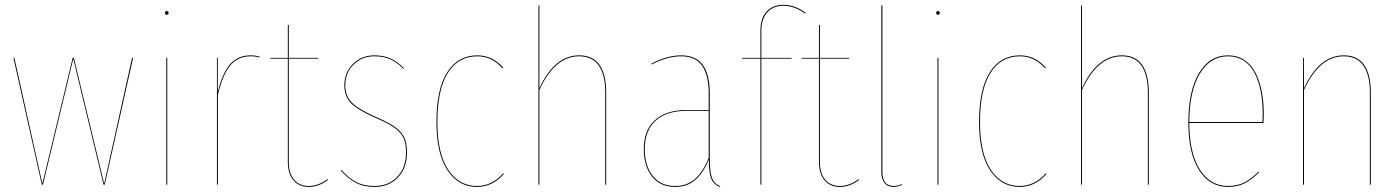

<svg xmlns="http://www.w3.org/2000/svg" viewBox="-20 -753 5707 783"><path d="M522.9 -517.1 407.2 0H402.3L278.8 -513.2L155.3 0H150.4L34.7 -517.1H38.6L152.8 -3.9L276.4 -517.1H281.2L404.8 -3.9L518.6 -517.1Z M667.5 -700.2Q667.5 -692.9 660.2 -692.9Q652.8 -692.9 652.8 -700.2Q652.8 -708 660.2 -708Q667.5 -708 667.5 -700.2ZM662.1 -517.1V0H658.2V-517.1Z M1002 -527.3Q1021 -527.3 1039.1 -522L1038.6 -518.6Q1021.5 -523.4 1002 -523.4Q951.2 -523.4 920.2 -487.5Q889.2 -451.7 868.7 -367.2V0H864.7V-517.1H868.2V-378.9Q888.2 -458 919.7 -492.7Q951.2 -527.3 1002 -527.3Z M1315.4 -22.5 1317.4 -19Q1278.8 9.3 1239.7 9.3Q1199.2 9.3 1176.5 -17.8Q1153.8 -44.9 1153.8 -93.3V-513.7H1082.5V-517.1H1153.8V-650.9L1157.7 -651.4V-517.1H1277.3L1276.9 -513.7H1157.7V-93.3Q1157.7 -46.4 1179.2 -20.5Q1200.7 5.4 1239.7 5.4Q1277.8 5.4 1315.4 -22.5Z M1506.3 -527.3Q1544.4 -527.3 1573 -514.4Q1601.6 -501.5 1627.9 -474.6L1626 -471.7Q1599.6 -498.5 1572 -511Q1544.4 -523.4 1506.3 -523.4Q1456.5 -523.4 1422.4 -490.2Q1388.2 -457 1388.2 -404.8Q1388.2 -361.3 1415 -334.5Q1441.9 -307.6 1511.2 -276.9Q1549.3 -260.3 1571.3 -247.8Q1593.3 -235.4 1610.1 -218.3Q1627 -201.2 1633.3 -180.7Q1639.6 -160.2 1639.6 -130.4Q1639.6 -66.9 1602.5 -28.8Q1565.4 9.3 1507.8 9.3Q1462.4 9.3 1430.7 -7.8Q1398.9 -24.9 1370.1 -57.1L1372.1 -60.1Q1400.9 -27.8 1431.9 -11.2Q1462.9 5.4 1507.8 5.4Q1564 5.4 1599.9 -31.7Q1635.7 -68.8 1635.7 -130.4Q1635.7 -159.7 1629.6 -179.7Q1623.5 -199.7 1606.7 -216.3Q1589.8 -232.9 1568.6 -244.9Q1547.4 -256.8 1509.3 -273.4Q1439.5 -304.2 1411.9 -331.8Q1384.3 -359.4 1384.3 -404.8Q1384.3 -458 1419.7 -492.7Q1455.1 -527.3 1506.3 -527.3Z M1926.8 -527.3Q1987.8 -527.3 2032.2 -477.1L2028.8 -474.6Q1985.8 -523.4 1926.8 -523.4Q1849.1 -523.4 1806.4 -455.6Q1763.7 -387.7 1763.7 -255.9Q1763.7 -127 1807.9 -60.8Q1852.1 5.4 1924.8 5.4Q1986.8 5.4 2032.2 -46.4L2035.2 -43.9Q1988.8 9.3 1924.8 9.3Q1850.6 9.3 1805.2 -58.1Q1759.8 -125.5 1759.8 -255.9Q1759.8 -389.2 1803.7 -458.3Q1847.7 -527.3 1926.8 -527.3Z M2341.8 -527.3Q2398.4 -527.3 2425.3 -487.8Q2452.1 -448.2 2452.1 -377.9V0H2448.2V-377.9Q2448.2 -446.8 2422.1 -485.1Q2396 -523.4 2341.3 -523.4Q2242.7 -523.4 2179.7 -386.2V0H2175.8V-730.5H2179.7V-393.6Q2241.7 -527.3 2341.8 -527.3Z M2874.5 -108.4Q2874.5 -53.2 2883.3 -28.3Q2892.1 -3.4 2917 5.9L2915.5 9.3Q2889.6 -1 2880.1 -25.4Q2870.6 -49.8 2870.6 -102.5Q2848.1 -46.9 2814.9 -18.8Q2781.7 9.3 2733.9 9.3Q2672.4 9.3 2638.9 -33.2Q2605.5 -75.7 2605.5 -145Q2605.5 -221.2 2650.6 -262.7Q2695.8 -304.2 2778.8 -304.2H2870.1V-372.6Q2870.1 -445.8 2843.5 -484.6Q2816.9 -523.4 2757.3 -523.4Q2702.1 -523.4 2636.2 -489.7L2635.7 -493.2Q2701.2 -527.3 2757.3 -527.3Q2818.8 -527.3 2846.7 -487.5Q2874.5 -447.8 2874.5 -372.6ZM2733.9 5.4Q2781.7 5.4 2814.5 -23.4Q2847.2 -52.2 2870.1 -109.4V-300.8H2779.3Q2697.3 -300.8 2653.3 -260.3Q2609.4 -219.7 2609.4 -145Q2609.4 -77.1 2641.8 -35.9Q2674.3 5.4 2733.9 5.4Z M3174.3 -729.5Q3134.3 -729.5 3109.6 -703.1Q3085 -676.8 3085 -627.4V-517.1H3208.5L3208 -513.7H3085V0H3081.1V-513.7H3006.3V-517.1H3081.1V-627.9Q3081.1 -679.2 3106.7 -706.3Q3132.3 -733.4 3174.3 -733.4Q3222.2 -733.4 3265.6 -700.7L3263.7 -697.3Q3219.7 -729.5 3174.3 -729.5Z M3481.4 -22.5 3483.4 -19Q3444.8 9.3 3405.8 9.3Q3365.2 9.3 3342.5 -17.8Q3319.8 -44.9 3319.8 -93.3V-513.7H3248.5V-517.1H3319.8V-650.9L3323.7 -651.4V-517.1H3443.4L3442.9 -513.7H3323.7V-93.3Q3323.7 -46.4 3345.2 -20.5Q3366.7 5.4 3405.8 5.4Q3443.8 5.4 3481.4 -22.5Z M3624.5 9.3Q3600.1 9.3 3587.2 -6.8Q3574.2 -22.9 3574.2 -51.3V-730.5H3578.6V-51.3Q3578.6 5.4 3625 5.4Q3642.1 5.4 3657.7 -2.4L3658.2 1Q3640.6 9.3 3624.5 9.3Z M3812.5 -700.2Q3812.5 -692.9 3805.2 -692.9Q3797.9 -692.9 3797.9 -700.2Q3797.9 -708 3805.2 -708Q3812.5 -708 3812.5 -700.2ZM3807.1 -517.1V0H3803.2V-517.1Z M4139.6 -527.3Q4200.7 -527.3 4245.1 -477.1L4241.7 -474.6Q4198.7 -523.4 4139.6 -523.4Q4062 -523.4 4019.3 -455.6Q3976.6 -387.7 3976.6 -255.9Q3976.6 -127 4020.8 -60.8Q4064.9 5.4 4137.7 5.4Q4199.7 5.4 4245.1 -46.4L4248 -43.9Q4201.7 9.3 4137.7 9.3Q4063.5 9.3 4018.1 -58.1Q3972.7 -125.5 3972.7 -255.9Q3972.7 -389.2 4016.6 -458.3Q4060.5 -527.3 4139.6 -527.3Z M4554.7 -527.3Q4611.3 -527.3 4638.2 -487.8Q4665 -448.2 4665 -377.9V0H4661.1V-377.9Q4661.1 -446.8 4635 -485.1Q4608.9 -523.4 4554.2 -523.4Q4455.6 -523.4 4392.6 -386.2V0H4388.7V-730.5H4392.6V-393.6Q4454.6 -527.3 4554.7 -527.3Z M5133.8 -287.6Q5133.8 -272 5132.3 -251.5H4830.1Q4830.6 -128.4 4873 -61.5Q4915.5 5.4 4988.3 5.4Q5025.9 5.4 5054.4 -9Q5083 -23.4 5112.3 -53.2L5114.7 -50.3Q5084.5 -20 5055.7 -5.4Q5026.9 9.3 4988.3 9.3Q4913.1 9.3 4869.6 -59.6Q4826.2 -128.4 4826.2 -253.4Q4826.2 -382.3 4869.6 -454.8Q4913.1 -527.3 4987.8 -527.3Q5024.9 -527.3 5053.2 -509.3Q5081.5 -491.2 5098.9 -458.5Q5116.2 -425.8 5125 -382.8Q5133.8 -339.8 5133.8 -287.6ZM5128.4 -255.4Q5129.4 -268.1 5129.4 -288.6Q5129.4 -339.8 5121.1 -381.8Q5112.8 -423.8 5095.9 -456.1Q5079.1 -488.3 5051.5 -505.9Q5023.9 -523.4 4987.8 -523.4Q4915.5 -523.4 4873 -452.6Q4830.6 -381.8 4830.1 -255.4Z M5460 -527.3Q5516.6 -527.3 5543.5 -487.8Q5570.3 -448.2 5570.3 -377.9V0H5566.4V-377.9Q5566.4 -446.8 5540.3 -485.1Q5514.2 -523.4 5459.5 -523.4Q5360.8 -523.4 5297.9 -386.2V0H5293.9V-517.1H5297.4L5297.9 -393.6Q5359.9 -527.3 5460 -527.3Z"/></svg>

Font: Fira Sans Compressed Four
Style: Regular
Weight: 100
Width: 1
Designer: Carrois Corporate & Edenspiekermann AG
Foundry: Carrois Corporate GbR & Edenspiekermann AG
Version: Version 4.203;PS 004.203;hotconv 1.0.88;makeotf.lib2.5.64775